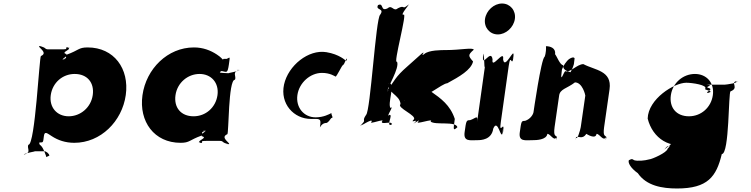

<svg xmlns="http://www.w3.org/2000/svg" viewBox="-20 -798 4275 1093"><path d="M696 -257C717 -407 629 -528 479 -528C426 -528 430 -512 360 -487C341 -479 377 -468 335 -460C326 -460 375 -458 337 -458C332 -466 383 -483 347 -494C338 -494 386 -495 348 -495C339 -505 395 -521 364 -526C355 -526 399 -529 361 -529C346 -524 377 -517 329 -517H257C230 -517 249 -527 203 -536C194 -536 240 -535 202 -535C201 -525 254 -497 213 -479C204 -479 180 26 142 26C130 44 163 71 116 81C107 81 154 82 116 82C118 73 195 63 175 63H233C242 63 260 76 261 88C240 97 242 99 243 92C236 75 229 47 211 29C189 29 213 -141 200 -47C188 35 188 21 206 13C227 13 225 14 230 -24C234 -54 249 -39 276 -22C310 0 352 15 403 15C553 15 675 -107 696 -257ZM508 -257C498 -186 438 -136 371 -136C305 -136 259 -186 269 -257C279 -327 336 -377 405 -377C477 -377 518 -327 508 -257Z M791 -256C770 -106 858 15 1008 15C1061 15 1057 -1 1127 -26C1146 -34 1110 -45 1151 -53C1160 -53 1112 -55 1150 -55C1154 -47 1104 -30 1140 -19C1149 -19 1102 -18 1140 -18C1148 -8 1092 9 1123 14C1132 14 1088 16 1126 16C1141 11 1110 4 1158 4H1230C1256 4 1238 14 1283 23C1292 23 1247 22 1285 22C1285 12 1233 -16 1274 -34C1283 -34 1279 -344 1317 -344C1329 -362 1296 -389 1344 -399C1353 -399 1304 -400 1342 -400C1341 -391 1265 -381 1285 -381C1285 -381 1225 -383 1232 -386C1244 -395 1230 -404 1226 -402C1225 -395 1224 -393 1245 -393C1270 -389 1275 -377 1283 -431C1290 -482 1290 -471 1271 -463C1249 -463 1251 -464 1250 -458C1246 -460 1239 -472 1214 -488C1179 -511 1136 -528 1084 -528C934 -528 812 -406 791 -256ZM979 -256C989 -327 1049 -377 1116 -377C1182 -377 1228 -327 1218 -256C1208 -186 1151 -136 1082 -136C1010 -136 969 -186 979 -256Z M1813 -383C1859 -383 1886 -364 1890 -362C1896 -360 1928 -429 1932 -427C1943 -434 1947 -461 1955 -465V-466C1956 -457 1951 -449 1948 -453C1948 -453 1912 -489 1838 -501C1736 -518 1621 -425 1597 -317C1573 -207 1653 -121 1750 -121C1798 -121 1808 -125 1803 -87C1798 -49 1801 -98 1838 -98C1851 -102 1859 -118 1865 -125C1877 -129 1873 -130 1868 -145C1864 -157 1871 -156 1860 -151C1855 -149 1823 -130 1777 -130C1710 -130 1663 -186 1673 -257C1683 -327 1746 -383 1813 -383Z M2520 -513C2492 -513 2421 -513 2396 -491C2367 -469 2407 -512 2382 -494L2299 -420C2229 -359 2228 -340 2182 -280C2157 -258 2210 -300 2185 -278C2182 -295 2257 -412 2240 -447C2215 -425 2302 -736 2277 -714C2254 -710 2318 -781 2304 -769C2279 -747 2328 -792 2303 -770C2267 -739 2288 -773 2245 -751C2220 -729 2212 -773 2187 -751C2143 -729 2167 -785 2132 -769C2115 -737 2172 -754 2144 -714C2119 -692 2089 -166 2064 -144C2036 -104 2070 -119 2036 -88C2011 -66 2063 -108 2038 -86C2024 -73 2103 -128 2096 -106C2071 -84 2179 -128 2154 -106C2147 -84 2224 -116 2208 -86V-88C2175 -76 2220 -148 2197 -144C2172 -122 2228 -205 2203 -183C2185 -209 2230 -315 2197 -326C2172 -304 2219 -347 2194 -325C2178 -270 2256 -260 2260 -206C2235 -184 2358 -140 2335 -117C2311 -93 2367 -125 2341 -101C2316 -79 2368 -122 2343 -100C2319 -81 2381 -128 2361 -106C2336 -84 2456 -128 2431 -106C2459 -84 2574 -110 2584 -74C2559 -52 2560 -57 2569 -121C2543 -200 2489 -238 2435 -276C2413 -276 2315 -386 2300 -282C2287 -189 2248 -202 2257 -202C2278 -202 2279 -200 2283 -225C2300 -250 2331 -266 2366 -253C2387 -228 2498 -324 2526 -324C2596 -362 2662 -400 2673 -448C2645 -480 2643 -485 2677 -515C2672 -529 2601 -513 2520 -513Z M2697 0C2719 0 2779 -2 2788 -66C2815 -130 2833 10 2841 -46C2850 -110 2835 16 2844 -48C2855 -123 2819 -21 2831 -103L2876 -423C2888 -505 2893 -403 2904 -478C2913 -542 2893 -416 2902 -480C2910 -536 2853 -396 2844 -460C2853 -524 2775 -396 2784 -460C2775 -524 2721 -406 2731 -480C2740 -544 2721 -414 2730 -478C2738 -533 2735 -377 2741 -423L2696 -103C2702 -149 2688 -124 2656 -114C2634 -114 2634 -110 2625 -46C2617 10 2657 0 2697 0ZM2741 -690C2734 -642 2768 -602 2814 -602C2860 -602 2904 -642 2911 -690C2918 -738 2884 -778 2838 -778C2792 -778 2748 -738 2741 -690Z M3011 0C3032 0 3091 -1 3096 -36C3114 -36 3134 9 3148 -17C3148 -17 3146 17 3151 -18C3143 -28 3130 -21 3137 -74L3163 -254C3168 -292 3208 -294 3253 -329C3296 -329 3312 -257 3312 -254L3286 -74C3283 -56 3264 8 3259 -18C3259 -18 3255 18 3260 -17C3271 -26 3295 -1 3318 -36C3318 -36 3371 -1 3376 -36C3394 -36 3415 9 3429 -17C3429 -17 3427 17 3432 -18C3424 -28 3412 -21 3419 -74L3450 -290C3465 -397 3366 -398 3301 -433C3265 -433 3224 -381 3198 -393C3188 -386 3175 -339 3175 -367L3179 -402C3185 -422 3205 -451 3220 -462C3235 -472 3247 -474 3251 -466L3247 -433C3236 -393 3221 -385 3233 -385C3254 -385 3180 -386 3186 -427C3168 -427 3149 -480 3140 -489C3145 -525 3112 -535 3088 -535C3089 -525 3089 -495 3080 -474C3061 -465 3017 -159 3017 -159C3015 -147 3000 -120 2969 -110C2947 -110 2948 -107 2939 -45C2931 10 2971 0 3011 0Z M3611 188C3660 260 3750 275 3834 275C4009 275 4058 208 4089 79C4133 79 4126 -278 4139 -278C4186 -296 4143 -324 4166 -334C4210 -334 4152 -336 4165 -336C4198 -327 4111 -316 4106 -316H4001C4048 -312 3997 -307 4008 -299C4051 -289 3993 -276 4008 -269C4052 -269 3998 -271 4011 -271C4053 -278 3987 -286 3994 -292C4011 -314 3919 -327 3887 -327C3818 -327 3670 -235 3667 -123C3695 -11 3796 58 3914 15C3960 15 4011 -58 4042 -80C4058 -148 4068 -159 4050 -164C4028 -164 4025 -166 4024 -160C4019 -149 4019 -143 3999 -142C3992 -145 3982 -131 3974 -131C3926 -63 3839 -8 3794 27C3742 68 3735 76 3758 56C3765 52 3770 41 3779 35C3800 30 3796 25 3795 29C3793 33 3785 46 3781 48C3778 71 3689 109 3677 109C3649 117 3609 120 3590 114C3577 106 3579 105 3560 114C3554 126 3566 156 3611 188ZM3799 -256C3809 -327 3869 -377 3936 -377C4002 -377 4048 -327 4038 -256C4028 -186 3971 -136 3902 -136C3830 -136 3789 -186 3799 -256Z"/></svg>

Font: Hussar Przerywany
Style: Obl
Weight: 400
Foundry: Cannot Into Space Fonts
Version: Version 0.982